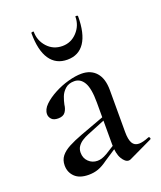

<svg xmlns="http://www.w3.org/2000/svg" viewBox="-122 -707 665 793"><g transform="rotate(-20 211.0 -310.0)"><path d="M316 6Q312 8 307 8Q292 8 278.5 -14.5Q265 -37 265 -79V-262Q265 -324 249.5 -350.5Q234 -377 207 -377Q182 -377 167 -363.5Q152 -350 145.5 -332.5Q139 -315 136 -300Q134 -281 124.5 -268Q115 -255 93 -255Q73 -255 64 -265Q55 -275 55 -287Q55 -308 74.5 -327Q94 -346 124 -362Q154 -378 186.5 -387Q219 -396 245 -396Q286 -396 309.5 -369.5Q333 -343 333 -292V-108Q333 -75 342 -59Q351 -43 371 -43Q388 -43 415 -54Q419 -56 421.5 -50.5Q424 -45 419 -43ZM132 7Q92 7 71.5 -13Q51 -33 51 -63Q51 -87 64 -103.5Q77 -120 101.5 -133Q126 -146 161 -159L275 -201L278 -188L187 -151Q172 -145 159.5 -137Q147 -129 139 -117.5Q131 -106 131 -90Q131 -66 147 -50.5Q163 -35 186 -35Q195 -35 205 -38Q215 -41 229 -49L288 -86L290 -72L217 -24Q194 -7 174.5 0Q155 7 132 7ZM109 -624Q109 -627 114.5 -627.5Q120 -628 120 -626Q120 -587 146 -558.5Q172 -530 212 -530Q250 -530 276.5 -558.5Q303 -587 303 -626Q303 -628 308.5 -627.5Q314 -627 314 -624Q314 -548 288 -509Q262 -470 212 -470Q162 -470 135.5 -509Q109 -548 109 -624Z"/></g></svg>

Font: Cormorant Garamond Light Medium
Style: Regular
Weight: 500
Version: Version 4.001